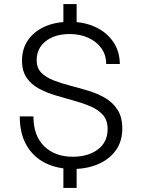

<svg xmlns="http://www.w3.org/2000/svg" viewBox="-20 -817 690 942"><path d="M291 -680V-797H356V-680ZM291 105V-20H356V105ZM338 12Q261 12 202 -17.5Q143 -47 110 -104.5Q77 -162 77 -246H144Q144 -151 197 -99.5Q250 -48 337 -48Q413 -48 460.5 -84Q508 -120 508 -184Q508 -227 485 -253Q462 -279 424.5 -295Q387 -311 343 -323Q299 -335 254 -348.5Q209 -362 171.5 -382Q134 -402 111 -435Q88 -468 88 -520Q88 -577 117 -619.5Q146 -662 198.5 -686Q251 -710 322 -710Q394 -710 449 -684Q504 -658 535.5 -612Q567 -566 568 -503H501Q501 -547 477.5 -580Q454 -613 413.5 -631.5Q373 -650 322 -650Q249 -650 204.5 -615Q160 -580 160 -522Q160 -483 183 -460Q206 -437 243.5 -422.5Q281 -408 325.5 -396.5Q370 -385 414.5 -371.5Q459 -358 496.5 -336Q534 -314 557 -278Q580 -242 580 -186Q580 -123 548 -79Q516 -35 461 -11.5Q406 12 338 12Z"/></svg>

Font: Azeret Mono Thin ExtraLight
Style: Regular
Weight: 250
Version: Version 1.002